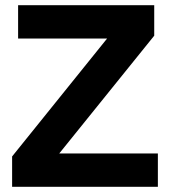

<svg xmlns="http://www.w3.org/2000/svg" viewBox="-20 -717 653 737"><path d="M26.5 -116.5 391 -569H49.5V-697H572V-580L207.5 -128H586V0H26.5Z"/></svg>

Font: HK Grotesk ExtraBold
Style: Regular
Weight: 800
Designer: Alfredo Marco Pradil
Foundry: Hanken Design Co.
Version: Version 3.001